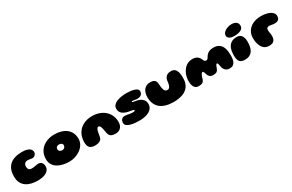

<svg xmlns="http://www.w3.org/2000/svg" viewBox="169 -1989 5133 3380"><g transform="rotate(-30 2735.0 -299.0)"><path d="M346 41.5Q280.5 41.5 221.2 27.5Q162 13.5 115.8 -18.2Q69.5 -50 43 -102Q16.5 -154 16.5 -230.5Q16.5 -308 38.5 -365.2Q60.5 -422.5 103.5 -460.8Q146.5 -499 209.5 -517.8Q272.5 -536.5 354 -536.5Q420.5 -536.5 461.8 -521.8Q503 -507 522.2 -482.8Q541.5 -458.5 541.5 -429.5Q541.5 -406.5 529.8 -387.8Q518 -369 499.5 -358.2Q481 -347.5 461 -347.5Q444.5 -347.5 431.2 -350.5Q418 -353.5 402.5 -356.5Q387 -359.5 364 -359.5Q347 -359.5 333 -354Q319 -348.5 308.5 -338Q298 -327.5 292.2 -312.8Q286.5 -298 286.5 -280Q286.5 -249.5 295 -231.2Q303.5 -213 320.8 -205Q338 -197 364 -197Q380 -197 398.8 -199.5Q417.5 -202 436.5 -205.5Q455.5 -209 471.5 -211.5Q487.5 -214 497.5 -214Q532.5 -214 552.8 -198Q573 -182 581.5 -158.5Q590 -135 590 -112.5Q590 -69.5 570.2 -40Q550.5 -10.5 516.5 7.5Q482.5 25.5 438.5 33.5Q394.5 41.5 346 41.5Z M996 31Q931 31 870.2 17.2Q809.5 3.5 761.2 -25.8Q713 -55 684.8 -101.5Q656.5 -148 656.5 -214Q656.5 -286.5 683.2 -343Q710 -399.5 757.2 -438.8Q804.5 -478 867 -498.2Q929.5 -518.5 1001.5 -518.5Q1073 -518.5 1133.8 -501Q1194.5 -483.5 1239.5 -448.5Q1284.5 -413.5 1309.2 -361.2Q1334 -309 1334 -239Q1334 -180.5 1305.5 -131.2Q1277 -82 1228.8 -45.8Q1180.5 -9.5 1120.2 10.8Q1060 31 996 31ZM982 -207Q1000 -207 1013.2 -212.2Q1026.5 -217.5 1035.2 -226.8Q1044 -236 1048.5 -247.5Q1053 -259 1053 -271.5Q1053 -285 1047 -295Q1041 -305 1031 -311.5Q1021 -318 1008.8 -321.2Q996.5 -324.5 983.5 -324.5Q965 -324.5 950 -317.5Q935 -310.5 926.2 -297.5Q917.5 -284.5 917.5 -266.5Q917.5 -249.5 926 -236Q934.5 -222.5 949.2 -214.8Q964 -207 982 -207Z M1529 11Q1482 11 1450.5 -4.2Q1419 -19.5 1403 -54.5Q1398.5 -64.5 1395.8 -76.5Q1393 -88.5 1391.5 -102.5Q1390 -116.5 1390 -132Q1390 -237.5 1434.5 -312.2Q1479 -387 1557.2 -426.8Q1635.5 -466.5 1735.5 -466.5Q1837 -466.5 1917.8 -427.5Q1998.5 -388.5 2045.5 -315.8Q2092.5 -243 2092.5 -142.5Q2092.5 -127.5 2090.5 -113.8Q2088.5 -100 2084.8 -87.5Q2081 -75 2075.5 -63.5Q2058.5 -28.5 2026 -8.8Q1993.5 11 1950.5 11Q1897.5 11 1868.2 -2.2Q1839 -15.5 1826 -40.2Q1813 -65 1807.5 -99Q1804 -121 1800.8 -139.2Q1797.5 -157.5 1794 -172Q1790.5 -186.5 1787.2 -197.8Q1784 -209 1780.5 -217.5Q1772.5 -236 1763.2 -242.8Q1754 -249.5 1741.5 -249.5Q1732 -249.5 1723.5 -242.8Q1715 -236 1707 -218.5Q1703 -209.5 1699 -197.2Q1695 -185 1691.2 -168.8Q1687.5 -152.5 1684 -132.2Q1680.5 -112 1676.5 -87Q1671 -48.5 1649.5 -27.2Q1628 -6 1596.8 2.5Q1565.5 11 1529 11Z M2425 21.5Q2380 21.5 2344.8 18.8Q2309.5 16 2281.8 10.5Q2254 5 2231 -3.5Q2196 -16.5 2173.2 -35Q2150.5 -53.5 2150.5 -91Q2150.5 -132 2173.5 -156.8Q2196.5 -181.5 2241.5 -181.5Q2264.5 -181.5 2286 -176.8Q2307.5 -172 2332 -167.2Q2356.5 -162.5 2387.5 -162.5Q2404.5 -162.5 2416 -163.5Q2427.5 -164.5 2433.5 -168Q2439.5 -171.5 2439.5 -178Q2439.5 -185.5 2433.8 -189.8Q2428 -194 2410 -198Q2392 -202 2355.5 -207.5Q2299 -216.5 2258 -235.5Q2217 -254.5 2194.8 -285.5Q2172.5 -316.5 2172.5 -361.5Q2172.5 -403.5 2197 -432.5Q2221.5 -461.5 2263.5 -479.2Q2305.5 -497 2357.8 -505.2Q2410 -513.5 2465.5 -513.5Q2504.5 -513.5 2544.5 -508.8Q2584.5 -504 2618.2 -493.5Q2652 -483 2672.5 -465.8Q2693 -448.5 2693 -423Q2693 -389 2677.2 -368.5Q2661.5 -348 2637.8 -339.2Q2614 -330.5 2589.5 -330.5Q2559 -330.5 2532.8 -336Q2506.5 -341.5 2493.5 -341.5Q2485.5 -341.5 2480.2 -340.5Q2475 -339.5 2472.8 -337.2Q2470.5 -335 2470.5 -331Q2470.5 -324.5 2486.5 -320.8Q2502.5 -317 2545 -310Q2588 -303.5 2624.8 -285.8Q2661.5 -268 2684 -236Q2706.5 -204 2706.5 -154.5Q2706.5 -111 2686.5 -78.2Q2666.5 -45.5 2629.5 -23.2Q2592.5 -1 2540.8 10.2Q2489 21.5 2425 21.5Z M3112.5 39Q3028.5 39 2961.2 20.8Q2894 2.5 2846.5 -34.8Q2799 -72 2773.8 -130Q2748.5 -188 2748.5 -267.5Q2748.5 -289.5 2751.2 -310Q2754 -330.5 2759.8 -349Q2765.5 -367.5 2773.5 -383.5Q2794 -423.5 2830.8 -446.8Q2867.5 -470 2919 -470Q2970 -470 2995.2 -455Q3020.5 -440 3029.2 -418Q3038 -396 3039 -375.5Q3040 -362.5 3040.8 -350.8Q3041.5 -339 3042.5 -328.2Q3043.5 -317.5 3044.8 -307.8Q3046 -298 3047.5 -289Q3053.5 -256 3062.8 -236.5Q3072 -217 3086.2 -208.2Q3100.5 -199.5 3120.5 -199.5Q3133.5 -199.5 3146.2 -206Q3159 -212.5 3169.8 -229Q3180.5 -245.5 3187.5 -275Q3191 -289 3192.8 -302.2Q3194.5 -315.5 3195.8 -328.2Q3197 -341 3199.5 -353.5Q3202 -366 3206.5 -378.5Q3219.5 -412.5 3249.8 -434.5Q3280 -456.5 3336 -456.5Q3385.5 -456.5 3412.2 -431.8Q3439 -407 3451 -366Q3454.5 -353.5 3457 -339.5Q3459.5 -325.5 3460.8 -310.2Q3462 -295 3462.8 -279Q3463.5 -263 3463.5 -246.5Q3463.5 -142.5 3418 -79.8Q3372.5 -17 3293.2 11Q3214 39 3112.5 39Z M3633.5 17.5Q3590 17.5 3564.8 -3.8Q3539.5 -25 3528.8 -61.2Q3518 -97.5 3518 -142.5Q3518 -158.5 3519.2 -176Q3520.5 -193.5 3523.5 -211.2Q3526.5 -229 3531 -246.8Q3535.5 -264.5 3542.2 -281.8Q3549 -299 3557.5 -315Q3596 -386.5 3648.8 -419.8Q3701.5 -453 3773 -453Q3817 -453 3845.5 -439Q3874 -425 3891.2 -403.5Q3908.5 -382 3917.5 -359Q3926 -338 3937.2 -322.8Q3948.5 -307.5 3965.5 -307.5Q3984 -307.5 3995.5 -315.5Q4007 -323.5 4021 -349Q4033.5 -372 4053.8 -393.2Q4074 -414.5 4106.8 -428.2Q4139.5 -442 4188.5 -442Q4262.5 -442 4306.5 -409.2Q4350.5 -376.5 4370 -317.5Q4389.5 -258.5 4389.5 -179.5Q4389.5 -160 4388.5 -142Q4387.5 -124 4385.5 -107.8Q4383.5 -91.5 4380 -77Q4376.5 -62.5 4371.5 -50Q4357.5 -16.5 4331.2 2.2Q4305 21 4260.5 21Q4219 21 4192 3.5Q4165 -14 4150.5 -42.5Q4147.5 -48.5 4145 -54.8Q4142.5 -61 4140.5 -67.8Q4138.5 -74.5 4136.8 -81.2Q4135 -88 4133.8 -95.2Q4132.5 -102.5 4131.5 -110Q4129 -131.5 4124.8 -144.5Q4120.5 -157.5 4115.5 -163.2Q4110.5 -169 4104.5 -169Q4096.5 -169 4089 -158.8Q4081.5 -148.5 4075.2 -133Q4069 -117.5 4063.5 -101.5Q4048 -58 4024.8 -40.8Q4001.5 -23.5 3954 -23.5Q3905 -23.5 3881 -46.2Q3857 -69 3848.5 -98.5Q3841.5 -123 3836.2 -137.8Q3831 -152.5 3825.5 -159Q3820 -165.5 3812 -165.5Q3805.5 -165.5 3797.5 -160Q3789.5 -154.5 3782.5 -143Q3777.5 -134.5 3772.5 -124Q3767.5 -113.5 3763.2 -101.8Q3759 -90 3756 -77.5Q3743.5 -24 3717.5 -3.2Q3691.5 17.5 3633.5 17.5Z M4574 22.5Q4518 22.5 4487.8 3.5Q4457.5 -15.5 4446 -51.5Q4434.5 -87.5 4434.5 -138Q4434.5 -153 4435.2 -167.5Q4436 -182 4437.2 -195.5Q4438.5 -209 4440.8 -221.8Q4443 -234.5 4445.8 -246.5Q4448.5 -258.5 4452 -269.8Q4455.5 -281 4460 -291Q4482.5 -343 4526.5 -371Q4570.5 -399 4640 -399Q4704.5 -399 4735.2 -353.8Q4766 -308.5 4766 -232.5Q4766 -212.5 4764.8 -193.5Q4763.5 -174.5 4761 -157.2Q4758.5 -140 4754.8 -123.8Q4751 -107.5 4745.5 -93.2Q4740 -79 4733.5 -66Q4727 -53 4718.5 -42Q4695.5 -11 4659.8 5.8Q4624 22.5 4574 22.5ZM4622.5 -433.5Q4550 -433.5 4517 -457Q4484 -480.5 4484 -511.5Q4484 -552 4513 -580.8Q4542 -609.5 4585.8 -624.8Q4629.5 -640 4674.5 -640Q4707.5 -640 4735.8 -629.8Q4764 -619.5 4781.5 -597.8Q4799 -576 4799 -541Q4799 -501 4774.5 -477.5Q4750 -454 4709.8 -443.8Q4669.5 -433.5 4622.5 -433.5Z M5064 23.5Q5033 23.5 5009.2 16.5Q4985.5 9.5 4967.8 -3.2Q4950 -16 4936 -33.5Q4921.5 -52 4910.5 -74.8Q4899.5 -97.5 4892.2 -123.2Q4885 -149 4881.2 -177Q4877.5 -205 4877.5 -233.5Q4877.5 -318.5 4918 -378.8Q4958.5 -439 5029.2 -471.2Q5100 -503.5 5190.5 -503.5Q5237 -503.5 5282.2 -495.5Q5327.5 -487.5 5364 -470.5Q5400.5 -453.5 5422.5 -426.8Q5444.5 -400 5444.5 -362.5Q5444.5 -325.5 5429.8 -305Q5415 -284.5 5391.8 -276.8Q5368.5 -269 5343.5 -269Q5309 -269 5284 -275.5Q5259 -282 5230 -282Q5208.5 -282 5192.5 -270.8Q5176.5 -259.5 5176.5 -229Q5176.5 -216 5177.8 -203.2Q5179 -190.5 5181 -178.2Q5183 -166 5185 -153.5Q5187 -141 5188.2 -129Q5189.5 -117 5189.5 -104.5Q5189.5 -41 5159.8 -8.8Q5130 23.5 5064 23.5Z"/></g></svg>

Font: Gluten Black
Style: Regular
Weight: 900
Designer: Tyler Finck
Foundry: Etcetera Type Company
Version: Version 1.300